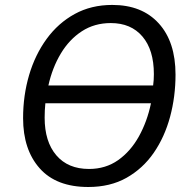

<svg xmlns="http://www.w3.org/2000/svg" viewBox="-20 -745 761 775"><path d="M336.4 9.8Q207 9.8 140.1 -65.7Q73.2 -141.1 73.2 -268.1Q73.2 -359.4 97.4 -441.7Q121.6 -523.9 168.2 -587.9Q214.8 -651.9 281.5 -688.5Q348.1 -725.1 433.1 -725.1Q553.2 -725.1 620.8 -650.6Q688.5 -576.2 688.5 -443.8Q688.5 -355 666.5 -273.4Q644.5 -191.9 600.6 -128.2Q556.6 -64.5 490.7 -27.3Q424.8 9.8 336.4 9.8ZM175.3 -399.9H598.1Q601.1 -421.4 601.1 -445.8Q601.1 -543.5 554.9 -597.7Q508.8 -651.9 427.2 -651.9Q361.3 -651.9 310.5 -618.9Q259.8 -585.9 225.6 -529.1Q191.4 -472.2 175.3 -399.9ZM339.4 -63Q406.2 -63 456.8 -98.6Q507.3 -134.3 540.8 -194.6Q574.2 -254.9 589.4 -328.1H163.1Q160.2 -299.8 160.2 -270Q160.2 -173.3 207.3 -118.2Q254.4 -63 339.4 -63Z"/></svg>

Font: Open Sans
Style: Italic
Weight: 400
Italic angle: -12°
Designer: Monotype Design Team
Foundry: Monotype Imaging Inc.
Version: Version 3.000; ttfautohint (v1.8.4)